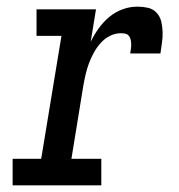

<svg xmlns="http://www.w3.org/2000/svg" viewBox="-20 -558 540 578"><path d="M18 0V-80H104L165 -450H90V-530H269L253 -432Q263 -453 277 -472.5Q291 -492 309 -507Q327 -522 349 -530Q371 -538 394 -538Q410 -538 425.5 -534.5Q441 -531 451.5 -519.5Q462 -508 465.5 -493Q469 -478 469.5 -461.5Q470 -445 467.5 -429Q465 -413 463 -397H372Q373 -404 374 -410.5Q375 -417 375 -424Q375 -431 373.5 -438Q372 -445 368 -450Q364 -455 357.5 -456.5Q351 -458 344 -458Q327 -458 311 -450Q295 -442 283 -428.5Q271 -415 262.5 -399.5Q254 -384 248 -368Q242 -352 238 -335Q234 -318 231 -301L195 -80H285V0Z"/></svg>

Font: Iosevka Slab Medium Oblique
Style: Regular
Weight: 500
Italic angle: -9°
Monospace: yes
Designer: Belleve Invis
Foundry: Belleve Invis
Version: Version 11.1.1; ttfautohint (v1.8.3)